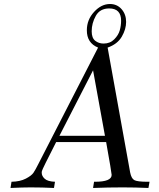

<svg xmlns="http://www.w3.org/2000/svg" viewBox="-20 -933 790 953"><path d="M32.2 0 37.1 -30.8Q80.1 -31.7 108.2 -46.4Q136.2 -61 146 -75.4Q155.8 -89.8 170.9 -120.1L466.8 -696.8Q410.6 -719.7 411.1 -783.2Q411.1 -835 447 -874Q482.9 -913.1 525.9 -913.1Q561 -913.1 583.5 -887.5Q606 -861.8 606 -824.2Q606 -788.1 584.5 -751Q563 -713.9 514.2 -696.8L626 -77.1Q631.8 -47.4 646.5 -39.1Q661.1 -30.8 713.9 -30.8H722.2L716.8 0Q652.8 -2.9 588.9 -2.9Q515.6 -2.9 441.9 0L446.8 -30.8H451.2Q534.2 -30.8 534.2 -64.9Q534.2 -74.7 506.8 -228H258.8Q189.9 -93.3 188 -84Q187 -80.1 187 -76.2Q187 -59.1 201.9 -45.7Q216.8 -32.2 252.9 -30.8L248 0Q189.9 -2.9 131.8 -2.9Q92.3 -2.9 32.2 0ZM274.9 -258.8H501L441.9 -584ZM435.1 -777.8Q435.1 -744.6 452.6 -730.7Q470.2 -716.8 494.1 -716.8Q526.4 -716.8 547.1 -737.8Q567.9 -758.8 574.5 -782.5Q581.1 -806.2 581.1 -830.1Q581.1 -891.1 522 -891.1Q476.1 -891.1 455.6 -854.5Q435.1 -817.9 435.1 -777.8Z"/></svg>

Font: CMU Serif Extra
Style: RomanSlanted
Weight: 500
Italic angle: -9.46001°
Version: Version 0.7.0